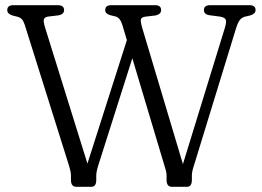

<svg xmlns="http://www.w3.org/2000/svg" viewBox="-20 -720 1008 740"><path d="M766 -681Q766 -700 789.5 -700H941.5Q965 -700 965 -681Q965 -667 944.5 -660.5L923 -655.5Q911 -652 903.8 -642.2Q896.5 -632.5 889.5 -610L728.5 -85.5Q724 -72 721.8 -62.2Q719.5 -52.5 719.5 -43.5V-26.5Q719.5 0 700.5 0H642.5Q622 0 622 -26.5V-43Q622 -52.5 620 -60.5Q618 -68.5 613.5 -82.5L490 -495.5L359.5 -85Q351 -59 351 -43V-26Q351 0 331.5 0H274.5Q253.5 0 253.5 -26V-43Q253.5 -51.5 251.5 -60.5Q249.5 -69.5 246 -81.5L75 -625.5Q70.5 -639 64.5 -645.5Q58.5 -652 49 -655L27.5 -660.5Q8 -666.5 8 -681Q8 -700 31 -700H203Q227 -700 227 -681Q227 -665.5 206.5 -661L164.5 -656Q151.5 -653.5 149 -645.2Q146.5 -637 154 -613L317 -89.5L469 -565.5L451 -625.5Q443 -651.5 425.5 -656.5L405 -661.5Q385.5 -667 385.5 -681Q385.5 -700 409 -700H577.5Q601 -700 601 -681Q601 -665.5 580 -660.5L538 -655.5Q525 -653 523 -645.2Q521 -637.5 528 -613L685 -87.5L846.5 -612Q853.5 -635 850.2 -643.8Q847 -652.5 828 -656L786 -661.5Q766 -665 766 -681Z"/></svg>

Font: Fraunces 72pt S100 Light
Style: Regular
Weight: 300
Version: Version 1.000; ttfautohint (v1.8.3)